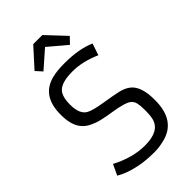

<svg xmlns="http://www.w3.org/2000/svg" viewBox="-290 -1063 1163 1163"><g transform="rotate(-45 291.5 -481.0)"><path d="M73.7 -117.7Q184.6 -59.1 290.5 -59.1Q413.6 -59.1 434.6 -137.7Q441.4 -163.6 441.4 -197.3V-216.3Q441.4 -250.5 436.5 -271.5Q431.6 -292.5 416 -305.7Q390.6 -327.6 295.9 -342.3Q211.4 -355.5 179.2 -367.2Q147 -378.9 126.2 -392.8Q105.5 -406.7 90.8 -427.7Q60.5 -471.7 60.5 -549.3V-554.2Q60.5 -715.3 194.3 -747.1Q236.8 -756.8 290.5 -756.8H296.9Q422.4 -756.8 502 -720.7L476.6 -646Q380.4 -687.5 299.3 -687.5H294.9Q205.6 -687.5 171.9 -653.8Q143.6 -625.5 143.6 -555.7V-553.7Q143.6 -474.1 187.5 -449.2Q217.3 -433.1 294.2 -420.9Q371.1 -408.7 408.7 -400.1Q446.3 -391.6 472.7 -372.1Q527.3 -331.1 527.3 -216.3V-210Q527.3 -34.7 386.2 -1Q342.8 9.8 304.2 9.8Q265.6 9.8 234.1 7.1Q202.6 4.4 169.9 -2.4Q93.3 -18.1 41.5 -49.3ZM135.7 -851.6 245.1 -972.2H323.2L437 -851.1L399.4 -812L283.7 -909.7L171.9 -811.5Z"/></g></svg>

Font: Armata
Style: Regular
Weight: 400
Designer: Viktoriya Grabowska
Foundry: Viktoriya Grabowska
Version: Version 1.003